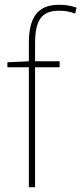

<svg xmlns="http://www.w3.org/2000/svg" viewBox="-20 -785 341 805"><path d="M230 -503V-528H127V-601C127 -701 154 -740 228 -740C249 -740 274 -737 295 -728L301 -753C280 -760 258 -765 228 -765C136 -765 101 -710 101 -604V-528L11 -524V-503H101V0H127V-503Z"/></svg>

Font: Noto Sans Sinhala SemiCondensed Thin
Style: Regular
Weight: 100
Width: 4
Designer: Jelle Bosma - Monotype Design Team
Foundry: Monotype Imaging Inc.
Version: Version 2.006